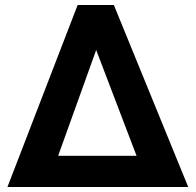

<svg xmlns="http://www.w3.org/2000/svg" viewBox="-20 -749 784 769"><path d="M9.8 0 291 -729H436L733.9 0ZM526.9 -125 365.2 -548.8 212.9 -125Z"/></svg>

Font: Miedinger*
Style: Bold
Weight: 700
Version: Version 001.000